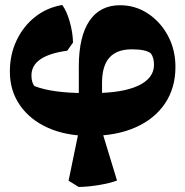

<svg xmlns="http://www.w3.org/2000/svg" viewBox="-20 -520 736 763"><path d="M293 223 252.5 198.2 294 -3 293.2 -73.8V-255.8Q293.2 -374.2 335.2 -436.8Q377.2 -499.2 457 -499.2Q518 -499.2 567.9 -466.2Q617.8 -433.2 647.5 -377.8Q677.2 -322.2 677.2 -254Q677.2 -170.8 635.9 -109.1Q594.5 -47.5 518.5 -13.8Q442.5 20 337.8 20Q242.5 20 171 -11.9Q99.5 -43.8 59.4 -101.5Q19.2 -159.2 19.2 -235.5Q19.2 -303.2 45.9 -359.4Q72.5 -415.5 119.2 -452.6Q166 -489.8 227.5 -500.2Q245.2 -476 257.2 -433.6Q269.2 -391.2 270.2 -351L247.2 -318.5Q105 -299.2 105 -220.2Q105 -192.5 116.8 -178Q187.8 -150.2 318.8 -150.2H350.2Q467 -150.2 529.5 -179.6Q592 -209 592 -262.8Q592 -276.5 588.8 -288.1Q585.5 -299.8 579.8 -307.5Q568.8 -316.5 549.8 -320.2Q530.8 -324 503.8 -324Q444.5 -324 415 -291.2Q385.5 -258.5 385.5 -190.5V-61.2L385.2 1L445 197.5Q417 208 373.8 215.2Q330.5 222.5 293 223Z"/></svg>

Font: Eczar
Style: Regular
Weight: 400
Designer: Vaibhav Singh
Foundry: Rosetta Type Foundry
Version: Version 2.000